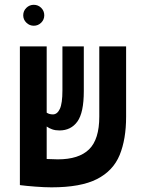

<svg xmlns="http://www.w3.org/2000/svg" viewBox="-20 -782 626 811"><path d="M197.8 9.3Q168 9.3 129.4 6.3Q90.8 3.4 64.9 0V-0.5H64V-585.9H177.2V-306.2Q187.5 -298.8 203.6 -298.8Q221.7 -298.8 232.7 -321.8Q243.7 -344.7 243.7 -400.9V-585.9H334V-397Q334 -306.2 306.9 -268.6Q279.8 -231 231 -231Q213.9 -231 200.7 -235.6Q187.5 -240.2 177.2 -247.6V-110.4Q207.5 -108.9 224.1 -108.9Q313 -108.9 356.2 -151.1Q399.4 -193.4 399.4 -289.6V-585.9H512.7V-289.1Q512.7 -193.8 485.4 -127.2Q458 -60.5 389.6 -25.6Q321.3 9.3 197.8 9.3ZM122.6 -673.3Q104.5 -673.3 91.3 -686.3Q78.1 -699.2 78.1 -717.3Q78.1 -735.8 91.3 -748.8Q104.5 -761.7 122.6 -761.7Q141.1 -761.7 154.1 -748.8Q167 -735.8 167 -717.3Q167 -699.2 154.1 -686.3Q141.1 -673.3 122.6 -673.3Z"/></svg>

Font: Cascadia Mono PL SemiBold
Style: Regular
Weight: 600
Monospace: yes
Designer: Aaron Bell
Foundry: Saja Typeworks
Version: Version 2404.023; ttfautohint (v1.8.4)